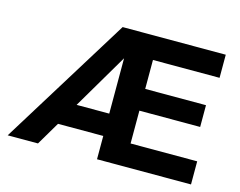

<svg xmlns="http://www.w3.org/2000/svg" viewBox="-94 -811 1194 955"><g transform="rotate(15 503.0 -334.0)"><path d="M958 0H474V-120H241L170 0H14L427 -668H958V-549H615V-400H928V-288H615V-119H958ZM474 -235V-520L306 -235Z"/></g></svg>

Font: Gantari
Style: Bold
Weight: 700
Designer: Anugrah Pasau
Foundry: Lafontype
Version: Version 1.000